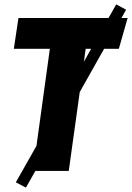

<svg xmlns="http://www.w3.org/2000/svg" viewBox="-20 -778 601 874"><path d="M521 -556H454L343 -359L293 0H141L98 76L52 52L146 -114L207 -556H43L64 -696H474L509 -758L554 -734L533 -696H561ZM362 -497 395 -556H370Z"/></svg>

Font: Fira Sans Condensed Black
Style: Italic
Weight: 900
Width: 3
Italic angle: -8°
Designer: Carrois Corporate & Edenspiekermann AG
Foundry: Carrois Corporate GbR & Edenspiekermann AG
Version: Version 4.203